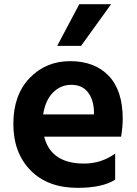

<svg xmlns="http://www.w3.org/2000/svg" viewBox="-20 -863 658 919"><path d="M567.4 -293.9Q567.4 -255.9 559.6 -209H191.4Q223.6 -80.1 382.8 -80.1Q464.8 -80.1 531.2 -127.9V-2.9Q469.7 36.1 351.6 36.1Q208 36.1 126 -47.9Q43.9 -131.8 43.9 -270Q43.9 -408.2 121.6 -489.3Q199.2 -570.3 315.9 -570.3Q432.6 -570.3 500 -500.5Q567.4 -430.7 567.4 -293.9ZM186.5 -315.4H429.7V-333Q426.8 -389.6 399.4 -423.3Q372.1 -457 321.3 -457Q270.5 -457 233.9 -420.4Q197.3 -383.8 186.5 -315.4ZM253.9 -643.6 359.4 -842.8H511.7L368.2 -643.6Z"/></svg>

Font: GenEi M Gothic v2 Bold
Style: Regular
Weight: 700
Version: Version 2.0